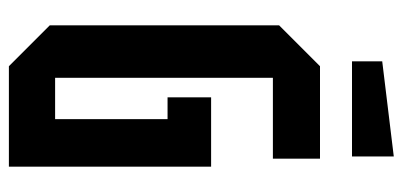

<svg xmlns="http://www.w3.org/2000/svg" viewBox="-257 -649 906 432"><g transform="rotate(90 196.0 -433.0)"><path d="M37 -92V-608L129 -700H337V-594H155V-104H248V-357H199V-455H355V0H129ZM118 -772V-840L332 -866V-772Z"/></g></svg>

Font: Tektur Condensed Medium
Style: Regular
Weight: 500
Width: 3
Designer: Adam Jagosz
Foundry: Adam Jagosz
Version: Version 1.005;gftools[0.9.30]